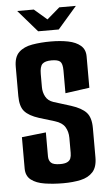

<svg xmlns="http://www.w3.org/2000/svg" viewBox="-55 -810 483 854"><g transform="rotate(-5 186.5 -383.5)"><path d="M55 -774H129L186 -725L243 -774H317L232 -676H140ZM193 7Q149 7 110.5 1Q72 -5 49.5 -22.5Q27 -40 27 -73V-213L135 -225V-118Q135 -100 145.5 -89.5Q156 -79 187 -79Q207 -79 218 -84.5Q229 -90 233 -100Q237 -110 237 -125V-192Q237 -219 224.5 -240Q212 -261 179 -271L110 -292Q66 -306 46.5 -328Q27 -350 27 -397V-527Q27 -571 49 -592Q71 -613 109 -619.5Q147 -626 192 -626Q235 -626 269.5 -619Q304 -612 324.5 -594.5Q345 -577 345 -546V-406L237 -391V-492Q237 -523 226.5 -532.5Q216 -542 188 -542Q159 -542 147 -530.5Q135 -519 135 -485V-427Q135 -404 145.5 -384.5Q156 -365 180 -357L257 -333Q304 -318 324.5 -295.5Q345 -273 345 -226V-95Q345 -52 325 -30Q305 -8 270.5 -0.5Q236 7 193 7Z"/></g></svg>

Font: Smooch Sans
Style: Bold
Weight: 700
Designer: Robert E. Leuschke
Foundry: Robert E. Leuschke
Version: Version 1.010